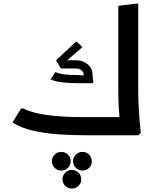

<svg xmlns="http://www.w3.org/2000/svg" viewBox="-20 -779 883 1106"><path d="M463.3 0Q389 0 312.7 -5.5Q236.3 -10.9 168.4 -26.8Q100.6 -42.6 51.7 -73.3L101.7 -154.3H112Q163.3 -129 249 -116.7Q334.7 -104.3 463.4 -104.3H666.7L663.3 0ZM661.3 -296.3V-745.3L773.3 -759L776.3 -750.8V-296.3ZM670.3 0 673.3 -42Q673.3 -42 670.3 -74.5Q667.3 -107 664.3 -158Q661.3 -209 661.3 -265V-348.3L773.3 -362L776.3 -354V-247Q776.3 -206 778.8 -165Q781.3 -124 783.8 -89.5Q786.3 -55 788.8 -34.5Q791.3 -14 791.3 -14L776.3 0ZM575.3 0V-104.3H681.3V0ZM575.3 0Q564.3 0 559.8 -15.4Q555.3 -30.9 555.3 -53.3Q555.3 -76.3 559.8 -90.3Q564.3 -104.3 575.3 -104.3ZM340 -408.7 302 -430.7 417 -538.7H422L455 -507.7ZM426 -299.7Q388 -299.7 343.5 -304.2Q299 -308.7 271 -321.7L299 -363.7H300Q322 -353.7 353.5 -350.2Q385 -346.7 426 -346.7ZM331 -384.7 302 -431.7H418V-384.7ZM426 -299.7V-346.7Q441 -346.7 454 -345.2Q467 -343.7 467 -343.7V-299.7ZM466 -299.7Q464 -313.7 463 -326.2Q462 -338.7 462 -348.7H513Q513 -338.7 515 -326.7Q517 -314.7 518 -304.7L512 -299.7ZM462 -348.7Q462 -363.7 449.5 -374.2Q437 -384.7 418 -384.7H342V-389.7L347 -431.7H418Q457 -431.7 485 -408.7Q513 -385.7 513 -348.7ZM332.9 203.3Q310.3 203.3 294.7 188Q279 172.7 279 150.1Q279 127.6 294.8 111.8Q310.6 96 333.1 96Q355.7 96 371.3 111.8Q387 127.6 387 150.1Q387 172.7 371.2 188Q355.4 203.3 332.9 203.3ZM454.9 203.3Q432.3 203.3 416.7 188Q401 172.7 401 150.1Q401 127.6 416.8 111.8Q432.6 96 455.1 96Q477.7 96 493.3 111.8Q509 127.6 509 150.1Q509 172.7 493.2 188Q477.4 203.3 454.9 203.3ZM393.9 307Q371.3 307 355.7 291.7Q340 276.3 340 253.8Q340 231.2 355.8 215.5Q371.6 199.7 394.1 199.7Q416.7 199.7 432.3 215.5Q448 231.2 448 253.8Q448 276.3 432.2 291.7Q416.4 307 393.9 307Z"/></svg>

Font: Fustat
Style: Regular
Weight: 400
Designer: Mohamed Gaber, Khaled Hosny, Laura Garcia Mut
Foundry: Kief Type Foundry, Alif Type Foundry, Hard Type Foundry
Version: Version 1.007